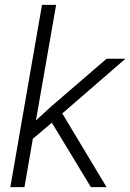

<svg xmlns="http://www.w3.org/2000/svg" viewBox="-20 -770 536 790"><path d="M193.4 -265.1 115.2 -199.2 80.6 0H22.5L152.8 -750H210.9L127.9 -274.4L188.5 -330.1L418.5 -528.3H496.1L236.3 -303.2L418.5 0H354Z"/></svg>

Font: TypoPRO Roboto
Style: Italic
Weight: 300
Italic angle: -12°
Designer: Google
Version: Version 2.136; 2016